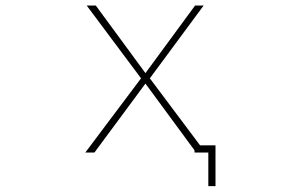

<svg xmlns="http://www.w3.org/2000/svg" viewBox="-20 -545 1040 680"><path d="M717.8 114.3V-4.9H668.9V-12.7L495.1 -249L314.5 -4.9H282.2L479.5 -267.6L287.1 -525.4H319.3L495.1 -286.1L670.9 -525.4H701.2L510.7 -267.6L688.5 -30.3H743.2V114.3Z"/></svg>

Font: Mgen+ 1mn thin
Style: Regular
Weight: 100
Designer: [Source Han Sans]
Ryoko NISHIZUKA  (kana & ideographs); Paul D. Hunt (Latin, Greek & Cyrillic); Wenlong ZHANG  (bopomofo
Version: Version 1.059.20150602